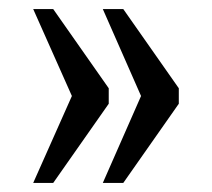

<svg xmlns="http://www.w3.org/2000/svg" viewBox="-20 -481 466 422"><path d="M206 -79 290 -270 206 -461H251L373 -287V-253L251 -79ZM53 -79 138 -270 53 -461H97L219 -287V-253L97 -79Z"/></svg>

Font: Noto Serif Myanmar ExtraCondensed Medium
Style: Regular
Weight: 500
Width: 2
Designer: Ben Mitchell and the Monotype Design Team
Foundry: Monotype Imaging Inc.
Version: Version 2.106; ttfautohint (v1.8.4.7-5d5b)